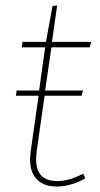

<svg xmlns="http://www.w3.org/2000/svg" viewBox="-20 -672 364 702"><path d="M168 -499 145 -341H284L278 -322H143L114 -118Q112 -98 112 -89Q112 -10 189 -10Q234 -10 284 -37L292 -20Q239 10 187 10Q141 10 115.5 -15.5Q90 -41 90 -89Q90 -97 92 -117L121 -322H38L41 -341H123L145 -499H60L62 -519H148L172 -650L189 -652L170 -519H314L308 -499Z"/></svg>

Font: Fira Sans Thin
Style: Italic
Weight: 250
Italic angle: -8°
Designer: Carrois Corporate & Edenspiekermann AG
Foundry: Carrois Corporate GbR & Edenspiekermann AG
Version: Version 4.203